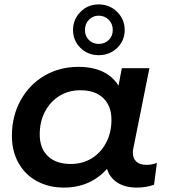

<svg xmlns="http://www.w3.org/2000/svg" viewBox="-20 -843 774 870"><path d="M691 -105 678 -6Q643 7 600 7Q547 7 512 -15.5Q477 -38 465 -78Q429 -37 379.5 -15Q330 7 269 7Q203 7 149.5 -21Q96 -49 65 -102.5Q34 -156 34 -228Q34 -317 73.5 -388.5Q113 -460 181.5 -500Q250 -540 335 -540Q463 -540 517 -455L532 -534H657L585 -175Q582 -163 582 -152Q582 -125 598 -110.5Q614 -96 644 -96Q669 -96 691 -105ZM485 -300Q485 -363 448 -398.5Q411 -434 344 -434Q291 -434 249.5 -408.5Q208 -383 184 -337.5Q160 -292 160 -234Q160 -171 197 -135.5Q234 -100 301 -100Q354 -100 395.5 -125.5Q437 -151 461 -196.5Q485 -242 485 -300ZM311 -707Q311 -755 344.5 -789Q378 -823 427 -823Q477 -823 511 -789Q545 -755 545 -707Q545 -659 511 -626Q477 -593 427 -593Q378 -593 344.5 -626Q311 -659 311 -707ZM491 -707Q491 -735 472.5 -753.5Q454 -772 427 -772Q401 -772 383 -753.5Q365 -735 365 -707Q365 -680 382.5 -662Q400 -644 427 -644Q455 -644 473 -662Q491 -680 491 -707Z"/></svg>

Font: Montserrat Alternates SemiBold
Style: Italic
Weight: 600
Italic angle: -11.3°
Designer: Julieta Ulanovsky
Foundry: Julieta Ulanovsky
Version: Version 7.200